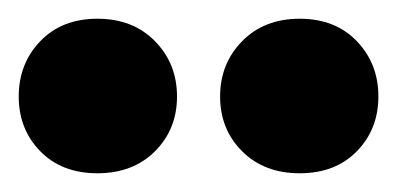

<svg xmlns="http://www.w3.org/2000/svg" viewBox="-26 -733 424 205"><path d="M163 -630Q163 -595 139.5 -571.5Q116 -548 78 -548Q40 -548 17 -571.5Q-6 -595 -6 -630Q-6 -665 17 -689Q40 -713 78 -713Q116 -713 139.5 -689Q163 -665 163 -630ZM378 -630Q378 -595 355 -571.5Q332 -548 294 -548Q256 -548 232.5 -571.5Q209 -595 209 -630Q209 -665 232.5 -689Q256 -713 294 -713Q332 -713 355 -689Q378 -665 378 -630Z"/></svg>

Font: Baloo Bhaina 2 ExtraBold
Style: Regular
Weight: 800
Designer: Yesha Goshar, Manish Minz, Shuchita Grover and Ek Type
Foundry: Ek Type
Version: Version 1.640;hotconv 1.0.111;makeotfexe 2.5.65597; ttfautoh